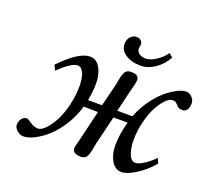

<svg xmlns="http://www.w3.org/2000/svg" viewBox="-107 -739 982 889"><g transform="rotate(20 384.0 -294.0)"><path d="M408.2 -356.9Q409.7 -363.8 412.4 -379.4Q415 -395 417.2 -402.8Q419.4 -410.6 423.8 -420.4Q428.2 -430.2 435.8 -434.6Q443.4 -439 454.1 -439Q476.1 -439 485.1 -432.4Q494.1 -425.8 494.1 -412.1Q494.1 -406.7 491.9 -396.2Q489.7 -385.7 486.1 -371.8Q482.4 -357.9 481 -352.1L456.1 -248H530.8Q546.9 -290.5 573 -327.9Q599.1 -365.2 626.7 -389.2Q654.3 -413.1 680.9 -427Q707.5 -440.9 727.1 -440.9Q742.2 -440.9 755.1 -427.5Q768.1 -414.1 768.1 -398.9Q768.1 -376 759.5 -365Q751 -354 738.8 -354Q720.7 -354 712.9 -361.8Q700.2 -376 695.6 -378.9Q690.9 -381.8 680.2 -381.8Q665 -381.8 646.2 -362.3Q627.4 -342.8 611.3 -311.8Q595.2 -280.8 584.2 -236.6Q573.2 -192.4 573.2 -147.9Q573.2 -108.4 584.2 -79.1Q595.2 -49.8 616.2 -49.8Q633.3 -49.8 660.2 -67.9Q687 -85.9 707 -106.9L717.8 -83Q685.1 -43.5 641.8 -15.6Q598.6 12.2 570.8 12.2Q538.6 12.2 520.3 -19.5Q502 -51.3 502 -95.2Q502 -149.9 520 -212.9H450.2L416 -71.8Q414.6 -64.9 412.4 -53Q410.2 -41 408.7 -33.7Q407.2 -26.4 404.1 -17.1Q400.9 -7.8 397.2 -2.7Q393.6 2.4 386.7 6.1Q379.9 9.8 371.1 9.8Q328.1 9.8 328.1 -17.1Q328.1 -21.5 330.1 -30Q332 -38.6 335.7 -52.2Q339.4 -65.9 340.8 -71.8L374 -211.9L303.2 -212.9Q289.1 -162.6 261.7 -118.9Q234.4 -75.2 203.9 -47.4Q173.3 -19.5 142.3 -3.7Q111.3 12.2 86.9 12.2Q69.8 12.2 55.4 -1Q41 -14.2 41 -27.8Q41 -44.9 50.3 -58.3Q59.6 -71.8 76.2 -71.8Q80.6 -71.8 100.1 -58.3Q119.6 -44.9 138.2 -44.9Q154.8 -44.9 174.8 -65.7Q194.8 -86.4 212.2 -119.4Q229.5 -152.3 241.2 -199.7Q252.9 -247.1 252.9 -294.9Q252.9 -334.5 242.2 -358.6Q231.4 -382.8 211.9 -382.8Q183.1 -382.8 122.1 -324.2L109.9 -349.1Q197.8 -440.9 252.9 -440.9Q284.7 -440.9 302.7 -409.4Q320.8 -377.9 320.8 -332Q320.8 -293 312 -248H380.9ZM610.8 -565.9Q589.4 -527.3 555.2 -504.2Q521 -481 484.9 -481Q440.4 -481 411.1 -500.5Q381.8 -520 381.8 -549.8Q381.8 -574.7 395.3 -587.4Q408.7 -600.1 422.9 -600.1Q437.5 -600.1 445.8 -592Q454.1 -584 454.1 -573.2Q454.1 -568.8 452.6 -563.2Q451.2 -557.6 451.2 -553.2Q451.2 -538.6 463.9 -529.3Q476.6 -520 498 -520Q518.6 -520 546.1 -537.8Q573.7 -555.7 592.8 -582Z"/></g></svg>

Font: Common Serif
Style: Italic
Weight: 400
Italic angle: -12°
Designer: Philipp H. Poll, Khaled Hosny
Foundry: Stefan Peev, Context Ltd.
Version: Version 1.026